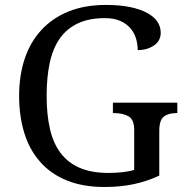

<svg xmlns="http://www.w3.org/2000/svg" viewBox="-20 -744 754 774"><path d="M400.9 9.8Q314 9.8 249.3 -16.6Q184.6 -43 142.1 -91.3Q99.1 -139.6 78.1 -207.5Q57.1 -275.4 57.1 -357.9Q57.1 -439 79.3 -506.3Q101.6 -573.7 146 -622.1Q189.9 -670.4 255.4 -697.3Q320.8 -724.1 407.2 -724.1Q462.9 -724.1 504.2 -715.6Q545.4 -707 573.2 -691.9Q627.9 -662.1 627.9 -611.8Q627.9 -579.1 600.3 -560.5Q572.8 -542 535.2 -542Q535.2 -565.4 528.3 -588.6Q521.5 -611.8 505.9 -629.9Q490.2 -648.4 464.8 -659.7Q439.5 -670.9 402.8 -670.9Q339.4 -670.9 294.7 -650.1Q250 -629.4 221.7 -589.8Q193.4 -549.8 180.7 -491.5Q168 -433.1 168 -357.9Q168 -283.2 181.2 -225.1Q194.3 -167 224.1 -127.4Q253.9 -87.9 301.3 -67.4Q348.6 -46.9 417 -46.9Q445.8 -46.9 472.9 -49.8Q500 -52.7 521 -59.1V-220.2Q521 -261.7 498.3 -274.9Q475.6 -288.1 439 -288.1H435.1V-330.1H694.8V-288.1H690.9Q658.2 -288.1 640.1 -273.7Q622.1 -259.3 622.1 -215.8V-36.1Q571.8 -12.7 518.6 -1.5Q465.3 9.8 400.9 9.8Z"/></svg>

Font: Koh Santepheap
Style: Regular
Weight: 400
Designer: Danh Hong
Version: Version 2.002; ttfautohint (v1.8.3)